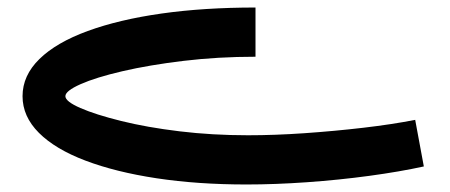

<svg xmlns="http://www.w3.org/2000/svg" viewBox="-20 -284 1198 511"><path d="M636 207Q506 207 397 190.5Q288 174 207.5 143.5Q127 113 83.5 69.5Q40 26 40 -28Q40 -83 85 -127Q130 -171 213.5 -201.5Q297 -232 410 -248Q523 -264 660 -264V-133Q560 -133 468.5 -122Q377 -111 306 -94.5Q235 -78 194.5 -60Q154 -42 154 -28Q154 -14 194 3.5Q234 21 302.5 38Q371 55 458 65.5Q545 76 640 76Q711 76 790.5 70.5Q870 65 947 56Q1024 47 1085 35L1108 159Q1044 173 963 184Q882 195 797 201Q712 207 636 207Z"/></svg>

Font: Alexandria Medium
Style: Regular
Weight: 500
Designer: Mohamed Gaber
Foundry: Kief Type Foundry
Version: Version 5.100